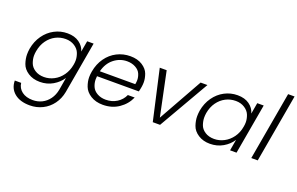

<svg xmlns="http://www.w3.org/2000/svg" viewBox="-114 -1214 3026 1956"><g transform="rotate(20 1399.5 -236.0)"><path d="M407 -554Q484 -554 534.5 -518Q585 -482 600 -427L621 -546H691L593 14Q579 89 536.5 147Q494 205 430.5 236.5Q367 268 293 268Q188 268 127 218Q66 168 65 82H134Q141 139 186 173Q231 207 304 207Q357 207 402.5 184.5Q448 162 480 118Q512 74 523 14L546 -121Q510 -65 447.5 -28.5Q385 8 308 8Q233 8 179.5 -27Q126 -62 108.5 -113.5Q91 -165 91 -212Q91 -241 96 -274Q111 -358 156 -421.5Q201 -485 266.5 -519.5Q332 -554 407 -554ZM573 -273Q578 -299 578 -322Q578 -359 563 -399Q548 -439 506.5 -466Q465 -493 409 -493Q351 -493 300.5 -467Q250 -441 214.5 -391.5Q179 -342 167 -274Q162 -247 162 -223Q162 -187 176.5 -146.5Q191 -106 232 -79.5Q273 -53 331 -53Q387 -53 438.5 -80Q490 -107 525.5 -157Q561 -207 573 -273Z M1302 -301Q1296 -265 1290 -246H837Q835 -228 835 -211Q835 -171 851.5 -133.5Q868 -96 908 -73.5Q948 -51 1000 -51Q1068 -51 1120.5 -84Q1173 -117 1198 -173H1272Q1237 -93 1163 -42.5Q1089 8 990 8Q913 8 858 -26.5Q803 -61 784 -112Q765 -163 765 -210Q765 -240 771 -273Q786 -358 831.5 -422Q877 -486 944 -520Q1011 -554 1089 -554Q1167 -554 1219.5 -520Q1272 -486 1289 -439Q1306 -392 1306 -350Q1306 -326 1302 -301ZM1231 -303Q1236 -327 1236 -349Q1236 -381 1221.5 -415.5Q1207 -450 1167 -472Q1127 -494 1075 -494Q997 -494 933.5 -444Q870 -394 847 -303Z M1583 -68 1851 -546H1925L1610 0H1531L1408 -546H1483Z M1940 -274Q1955 -358 2000 -421.5Q2045 -485 2110.5 -519.5Q2176 -554 2251 -554Q2329 -554 2379 -518Q2429 -482 2444 -426L2465 -546H2535L2439 0H2369L2390 -121Q2355 -65 2292 -28.5Q2229 8 2151 8Q2077 8 2023.5 -27Q1970 -62 1952.5 -113.5Q1935 -165 1935 -212Q1935 -241 1940 -274ZM2417 -273Q2422 -299 2422 -322Q2422 -359 2407 -399Q2392 -439 2350.5 -466Q2309 -493 2253 -493Q2195 -493 2144.5 -467Q2094 -441 2058.5 -391.5Q2023 -342 2011 -274Q2007 -248 2007 -225Q2007 -188 2021 -147Q2035 -106 2076 -79.5Q2117 -53 2175 -53Q2231 -53 2282.5 -80Q2334 -107 2370 -157Q2406 -207 2417 -273Z M2799 -740 2669 0H2599L2729 -740Z"/></g></svg>

Font: Fz Poppins Light
Style: Italic
Weight: 300
Italic angle: -10°
Designer: Ninad Kale (Devanagari), Jonny Pinhorn (Latin)
Foundry: Indian Type Foundry
Version: Vit hóa bi Vntype.Com & FontZin.Com